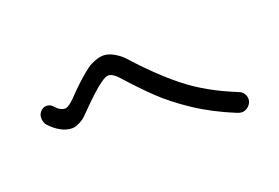

<svg xmlns="http://www.w3.org/2000/svg" viewBox="-65 -769 1131 777"><g transform="rotate(-20 500.0 -381.0)"><path d="M846 -182Q753 -220 680 -268.5Q607 -317 556.5 -365.5Q506 -414 449 -478Q427 -502 408 -502Q397 -502 376 -487Q342 -464 259 -379Q249 -369 231 -360Q213 -351 200 -351Q175 -351 150 -365Q125 -379 104 -403Q100 -408 97.5 -416.5Q95 -425 95 -432Q95 -449 106 -460.5Q117 -472 132 -472Q139 -472 146 -469Q153 -466 157 -461Q178 -436 200 -436Q214 -436 241 -463Q302 -527 347 -560Q361 -570 381 -577.5Q401 -585 417 -585Q439 -585 464 -570.5Q489 -556 506 -536Q584 -448 670 -378.5Q756 -309 883 -258Q896 -253 903 -242Q910 -231 910 -218Q909 -201 896 -189Q883 -177 867 -177Q858 -177 846 -182Z"/></g></svg>

Font: Tsukimi Rounded Medium
Style: Regular
Weight: 500
Designer: Takashi Funayama
Foundry: Takashi Funayama
Version: Version 1.032; ttfautohint (v1.8.3)